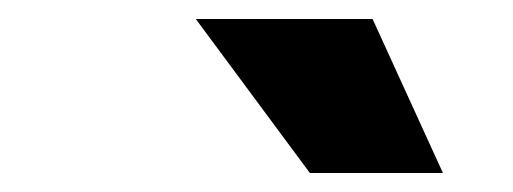

<svg xmlns="http://www.w3.org/2000/svg" viewBox="-20 -756 540 202"><path d="M446 -574H306L186 -736H372Z"/></svg>

Font: Creato Display Black
Style: Italic
Weight: 900
Italic angle: -10°
Version: Version 1.000